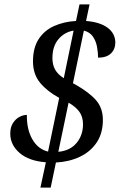

<svg xmlns="http://www.w3.org/2000/svg" viewBox="-20 -780 563 879"><path d="M190 -37Q112 -43 69.5 -80Q27 -117 27 -168Q27 -198 39.5 -217Q52 -236 69.5 -245Q87 -254 103 -254Q102 -188 128 -142.5Q154 -97 200 -86L251 -332Q197 -361 164 -400.5Q131 -440 131 -499Q131 -561 157 -601Q183 -641 228 -661Q273 -681 328 -684L344 -760H390L374 -684Q437 -679 472 -653.5Q507 -628 508 -586Q508 -555 488 -535.5Q468 -516 429 -516Q429 -540 424 -566.5Q419 -593 405 -613Q391 -633 364 -640L314 -399L325 -393Q387 -358 419 -322Q451 -286 451 -231Q451 -170 422.5 -127.5Q394 -85 345 -62Q296 -39 236 -36L212 79H165ZM317 -640Q275 -633 247.5 -600.5Q220 -568 220 -514Q220 -484 232 -462Q244 -440 272 -422ZM247 -85Q301 -90 330.5 -125.5Q360 -161 360 -211Q360 -245 343.5 -268Q327 -291 294 -310Z"/></svg>

Font: Noto Serif SemiCondensed
Style: Italic
Weight: 400
Width: 4
Italic angle: -12°
Designer: Monotype Design Team
Foundry: Monotype Imaging Inc.
Version: Version 2.013